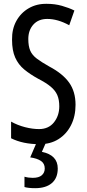

<svg xmlns="http://www.w3.org/2000/svg" viewBox="-20 -744 453 1004"><path d="M375 -196Q375 -136 351.5 -89.5Q328 -43 286 -16.5Q244 10 187 10Q100 10 38 -21V-108Q72 -89 111 -79Q150 -69 184 -69Q234 -69 262 -104Q290 -139 290 -188Q290 -223 279.5 -247Q269 -271 245 -291Q221 -311 180 -332Q138 -355 107 -380.5Q76 -406 59.5 -443Q43 -480 43 -536Q42 -592 65.5 -634.5Q89 -677 130.5 -701Q172 -725 225 -724Q267 -724 304 -713.5Q341 -703 369 -689L342 -612Q282 -645 227 -645Q181 -645 154.5 -615.5Q128 -586 128 -540Q128 -503 138 -479.5Q148 -456 172.5 -437.5Q197 -419 238 -396Q308 -359 341.5 -312Q375 -265 375 -196ZM282 137Q282 187 251 213.5Q220 240 164 240Q128 240 108 234V180Q128 186 151 186Q183 186 198.5 172.5Q214 159 214 137Q214 111 194 97.5Q174 84 138 79L172 0H221L199 50Q282 67 282 137Z"/></svg>

Font: Noto Sans Khmer UI ExtraCondensed
Style: Regular
Weight: 400
Width: 2
Designer: Danh Hong and the Monotype Design Team
Foundry: Monotype Imaging Inc.
Version: Version 2.002; ttfautohint (v1.8.4.7-5d5b)